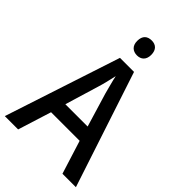

<svg xmlns="http://www.w3.org/2000/svg" viewBox="-267 -1020 1121 1121"><g transform="rotate(45 293.5 -459.5)"><path d="M295 -919C260 -919 236 -901 236 -857C236 -816 261 -796 295 -796C328 -796 352 -816 352 -857C352 -900 328 -919 295 -919ZM476 0H587L351 -716H235L0 0H110L175 -207H411ZM322 -508 385 -299H201L264 -508C273 -536 285 -585 293 -623C299 -592 315 -536 322 -508Z"/></g></svg>

Font: Noto Sans SemiCondensed Medium
Style: Regular
Weight: 500
Width: 4
Designer: Monotype Design Team
Foundry: Monotype Imaging Inc.
Version: Version 2.013